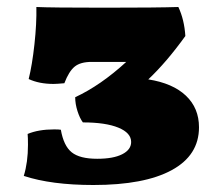

<svg xmlns="http://www.w3.org/2000/svg" viewBox="-20 -522 639 549"><path d="M549 -158Q549 -78 471 -35.5Q393 7 247 7Q127 7 48 -19Q60 -58 60 -108Q60 -129 59 -139Q90 -152 135 -152Q148 -152 154 -151Q162 -105 185 -86.5Q208 -68 258 -68Q304 -68 329.5 -81Q355 -94 355 -116Q355 -142 318.5 -157Q282 -172 217 -172Q208 -184 201.5 -204.5Q195 -225 195 -244Q268 -278 341 -345H242Q210 -345 193.5 -331.5Q177 -318 164 -284Q142 -282 133 -282Q92 -282 62 -296Q72 -336 78.5 -395.5Q85 -455 84 -502Q126 -500 278 -500Q432 -500 490 -502Q507 -466 510 -419Q456 -344 404 -295Q474 -284 511.5 -248.5Q549 -213 549 -158Z"/></svg>

Font: Vollkorn SC Black
Style: Regular
Weight: 900
Designer: Friedrich Althausen
Foundry: Friedrich Althausen
Version: Version 4.015